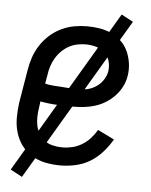

<svg xmlns="http://www.w3.org/2000/svg" viewBox="-49 -625 573 730"><g transform="rotate(5 237.5 -260.0)"><path d="M204 8Q175 8 147 2.5Q119 -3 95.5 -17Q72 -31 55.5 -53Q39 -75 31 -102Q23 -129 23 -158Q23 -187 27 -216L48 -342Q52 -367 60 -391Q68 -415 82.5 -437.5Q97 -460 117 -478Q137 -496 161 -507.5Q185 -519 210 -523.5Q235 -528 259 -528Q284 -528 308 -524Q332 -520 353 -510Q374 -500 390.5 -484Q407 -468 416.5 -447Q426 -426 429.5 -402Q433 -378 429 -354Q426 -333 416 -313Q406 -293 391 -277Q376 -261 357 -249Q338 -237 317.5 -230.5Q297 -224 276 -221.5Q255 -219 234 -219Q202 -219 170 -220.5Q138 -222 107 -228L104 -205Q101 -187 100.5 -169Q100 -151 103.5 -134.5Q107 -118 116 -103.5Q125 -89 138.5 -79Q152 -69 169.5 -65Q187 -61 205 -61Q224 -61 243 -65.5Q262 -70 279.5 -80.5Q297 -91 311 -106.5Q325 -122 335 -139L398 -108Q383 -82 362.5 -59Q342 -36 316.5 -20.5Q291 -5 261.5 1.5Q232 8 204 8ZM246 -286Q263 -286 280.5 -290Q298 -294 314 -304.5Q330 -315 340.5 -331Q351 -347 354 -364Q357 -385 351.5 -404Q346 -423 332.5 -435.5Q319 -448 299.5 -453.5Q280 -459 260 -459Q244 -459 227 -455.5Q210 -452 195 -443.5Q180 -435 167.5 -422.5Q155 -410 146 -394.5Q137 -379 132 -363Q127 -347 125 -331L119 -297Q134 -293 150 -292Q166 -291 182 -290Q198 -289 214 -287.5Q230 -286 246 -286ZM62 64 17 40 386 -584 431 -560Z"/></g></svg>

Font: Iosevka QP
Style: Italic
Weight: 400
Italic angle: -9°
Designer: Belleve Invis
Foundry: Belleve Invis
Version: Version 20.0.0; ttfautohint (v1.8.4)